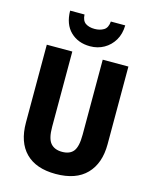

<svg xmlns="http://www.w3.org/2000/svg" viewBox="-137 -1034 906 1134"><g transform="rotate(15 316.0 -467.0)"><path d="M566 -239Q566 -122 502 -56Q438 10 314 10Q194 10 130.5 -54Q67 -118 67 -238V-714H223V-254Q223 -182 247 -154Q271 -126 317 -126Q365 -126 387 -154.5Q409 -183 409 -255V-714H566ZM485 -944Q484 -891 461 -852.5Q438 -814 400 -792.5Q362 -771 315 -771Q242 -771 195.5 -816Q149 -861 148 -944H236Q238 -906 259.5 -891.5Q281 -877 315 -877Q347 -877 370.5 -891Q394 -905 397 -944Z"/></g></svg>

Font: Noto Sans Tamil Condensed ExtraBold
Style: Regular
Weight: 800
Width: 3
Designer: Jelle Bosma - Monotype Design Team
Foundry: Monotype Imaging Inc.
Version: Version 2.004; ttfautohint (v1.8.4.7-5d5b)